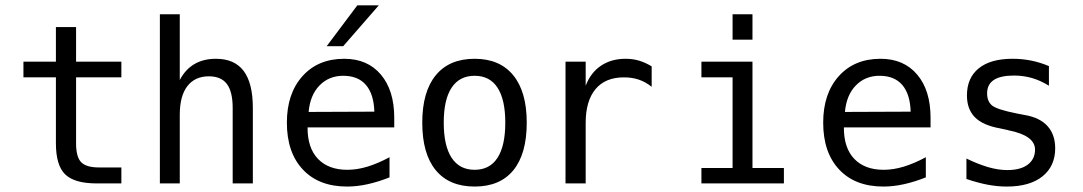

<svg xmlns="http://www.w3.org/2000/svg" viewBox="-20 -684 4040 716"><path d="M263.7 -583V-454.1H432.6V-395.5H263.7V-149.4Q263.7 -98.6 282.7 -79.1Q301.8 -59.6 348.6 -59.6H432.6V0H340.8Q257.8 0 223.1 -33.7Q188.5 -67.4 188.5 -149.4V-395.5H67.4V-454.1H188.5V-583Z M922.9 -281.2V0H847.7V-281.2Q847.7 -341.8 826.2 -370.6Q804.7 -399.4 758.8 -399.4Q707 -399.4 678.7 -362.8Q650.4 -326.2 650.4 -255.9V0H576.2V-630.9H650.4V-385.7Q670.9 -424.8 704.6 -444.8Q738.3 -464.8 785.2 -464.8Q854.5 -464.8 888.7 -419.4Q922.9 -374 922.9 -281.2Z M1450.2 -245.1V-209H1127V-207Q1127 -131.8 1166 -91.3Q1205.1 -50.8 1275.4 -50.8Q1311.5 -50.8 1350.1 -62.5Q1388.7 -74.2 1432.6 -97.7V-22.5Q1390.6 -5.9 1351.1 2.9Q1311.5 11.7 1274.4 11.7Q1168.9 11.7 1109.4 -51.8Q1049.8 -115.2 1049.8 -226.6Q1049.8 -335 1107.9 -399.9Q1166 -464.8 1263.7 -464.8Q1350.6 -464.8 1400.4 -405.8Q1450.2 -346.7 1450.2 -245.1ZM1376 -267.6Q1374 -333 1344.7 -367.2Q1315.4 -401.4 1259.8 -401.4Q1207 -401.4 1171.9 -365.7Q1136.7 -330.1 1130.9 -266.6ZM1312.5 -664.1H1392.6L1259.8 -511.7H1198.2Z M1750 -401.4Q1693.4 -401.4 1664.1 -356.9Q1634.8 -312.5 1634.8 -226.6Q1634.8 -140.6 1664.1 -95.7Q1693.4 -50.8 1750 -50.8Q1806.6 -50.8 1835.4 -95.7Q1864.3 -140.6 1864.3 -226.6Q1864.3 -312.5 1835.4 -356.9Q1806.6 -401.4 1750 -401.4ZM1750 -464.8Q1843.8 -464.8 1894 -403.3Q1944.3 -341.8 1944.3 -226.6Q1944.3 -110.4 1894.5 -49.3Q1844.7 11.7 1750 11.7Q1655.3 11.7 1605 -49.3Q1554.7 -110.4 1554.7 -226.6Q1554.7 -341.8 1605 -403.3Q1655.3 -464.8 1750 -464.8Z M2410.2 -360.4Q2386.7 -378.9 2361.8 -387.2Q2336.9 -395.5 2306.6 -395.5Q2237.3 -395.5 2200.7 -351.6Q2164.1 -307.6 2164.1 -225.6V0H2088.9V-454.1H2164.1V-364.3Q2182.6 -413.1 2221.2 -439Q2259.8 -464.8 2312.5 -464.8Q2340.8 -464.8 2364.3 -457.5Q2387.7 -450.2 2410.2 -436.5Z M2711.9 -630.9H2786.1V-536.1H2711.9ZM2595.7 -454.1H2786.1V-57.6H2903.3V0H2595.7V-57.6H2711.9V-395.5H2595.7Z M3450.2 -245.1V-209H3127V-207Q3127 -131.8 3166 -91.3Q3205.1 -50.8 3275.4 -50.8Q3311.5 -50.8 3350.1 -62.5Q3388.7 -74.2 3432.6 -97.7V-22.5Q3390.6 -5.9 3351.1 2.9Q3311.5 11.7 3274.4 11.7Q3168.9 11.7 3109.4 -51.8Q3049.8 -115.2 3049.8 -226.6Q3049.8 -335 3107.9 -399.9Q3166 -464.8 3263.7 -464.8Q3350.6 -464.8 3400.4 -405.8Q3450.2 -346.7 3450.2 -245.1ZM3376 -267.6Q3374 -333 3344.7 -367.2Q3315.4 -401.4 3259.8 -401.4Q3207 -401.4 3171.9 -365.7Q3136.7 -330.1 3130.9 -266.6Z M3891.6 -437.5V-364.3Q3860.4 -383.8 3828.1 -393.1Q3795.9 -402.3 3761.7 -402.3Q3710.9 -402.3 3686 -385.7Q3661.1 -369.1 3661.1 -335.9Q3661.1 -305.7 3679.7 -290.5Q3698.2 -275.4 3772.5 -260.7L3802.7 -254.9Q3858.4 -245.1 3886.7 -213.4Q3915 -181.6 3915 -130.9Q3915 -64.5 3867.7 -26.4Q3820.3 11.7 3734.4 11.7Q3700.2 11.7 3663.6 4.9Q3627 -2 3584 -16.6V-92.8Q3626 -72.3 3664.1 -61Q3702.1 -49.8 3736.3 -49.8Q3786.1 -49.8 3813 -70.3Q3839.8 -90.8 3839.8 -126Q3839.8 -178.7 3740.2 -198.2L3737.3 -199.2L3710 -205.1Q3644.5 -216.8 3615.2 -247.1Q3585.9 -277.3 3585.9 -328.1Q3585.9 -393.6 3629.9 -429.2Q3673.8 -464.8 3755.9 -464.8Q3792 -464.8 3825.7 -458Q3859.4 -451.2 3891.6 -437.5Z"/></svg>

Font: BabelStone Coelbren y Beirdd
Style: Regular
Weight: 400
Designer: Andrew West
Foundry: BabelStone
Version: Version 1.00;September 27, 2022